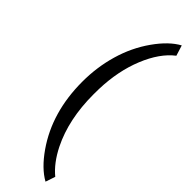

<svg xmlns="http://www.w3.org/2000/svg" viewBox="-343 -800 1028 1028"><g transform="rotate(45 171.0 -286.0)"><path d="M64.9 -288.6Q64.9 -398.9 94.5 -500.5Q124 -602.1 182.6 -685.1Q241.2 -768.1 304.2 -802.2L322.8 -742.7Q251.5 -688 205.8 -575.7Q160.2 -463.4 155.8 -324.2L155.3 -282.7Q155.3 -94.2 224.1 44.4Q265.6 127.4 322.8 174.3L304.2 229.5Q239.3 193.4 180.2 108.4Q64.9 -57.6 64.9 -288.6Z"/></g></svg>

Font: Shabnam FD
Style: Regular
Weight: 400
Foundry: DejaVu fonts team - Redesigned by Saber Rastikerdar - Based on Vazir font
Version: Version 5.00;October 20, 2019;FontCreator 12.0.0.2547 64-bit